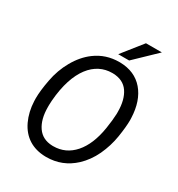

<svg xmlns="http://www.w3.org/2000/svg" viewBox="-210 -1036 1093 1180"><g transform="rotate(30 336.0 -446.0)"><path d="M363.8 -758.8H441.4L590.8 -902.3H478ZM289.6 9.8C292 9.8 293.9 9.8 296.4 9.8C372.1 9.8 437.5 -16.1 493.2 -67.9C525.9 -98.6 553.2 -136.2 574.7 -181.6C595.7 -227.1 610.4 -273.9 618.2 -323.2C626 -372.6 629.9 -413.1 629.9 -444.3C629.9 -449.7 629.4 -454.6 629.4 -459C626.5 -538.6 605 -602.1 564.9 -648.9C524.9 -695.3 470.2 -719.2 400.9 -720.7C398.9 -720.7 396.5 -720.7 394.5 -720.7C331.5 -720.7 275.4 -702.6 226.1 -666C188.5 -638.2 156.2 -600.6 129.9 -554.2C103.5 -507.8 85.4 -457.5 75.7 -404.3C65.4 -350.6 60.5 -306.2 60.5 -270.5C60.5 -263.7 60.5 -257.3 61 -251.5C63 -201.2 73.7 -155.8 92.8 -115.2C131.3 -34.2 199.2 7.8 289.6 9.8ZM539.1 -436.5C538.1 -406.7 534.2 -371.1 527.8 -330.1C514.6 -246.6 487.8 -182.6 448.2 -137.2C408.2 -91.8 358.9 -69.3 300.3 -69.3C298.3 -69.3 295.9 -69.3 293.9 -69.3C246.6 -70.8 211.4 -88.9 187.5 -123.5C163.6 -158.2 151.9 -204.6 151.9 -261.7C151.9 -266.1 151.9 -270.5 151.9 -275.4L153.3 -307.1C170.9 -533.7 267.6 -640.6 390.1 -640.6C392.1 -640.6 394.5 -640.6 396.5 -640.6C444.8 -639.2 480.5 -621.6 503.9 -587.9C527.3 -553.7 539.1 -507.8 539.1 -450.7C539.1 -445.8 539.1 -441.4 539.1 -436.5Z"/></g></svg>

Font: Roboto
Style: Italic
Weight: 400
Italic angle: -12°
Designer: Google
Version: Version 2.137; 2017